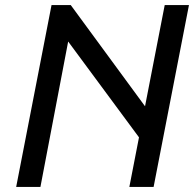

<svg xmlns="http://www.w3.org/2000/svg" viewBox="-20 -740 776 760"><path d="M492 0 632 -720H728L588 0ZM44 0 184 -720H260L580 -284L560 -156L220 -616L256 -608L140 0Z"/></svg>

Font: Kufam
Style: Italic
Weight: 400
Italic angle: -11°
Designer: Artur Schmal
Foundry: Original Type
Version: Version 1.301; ttfautohint (v1.8.3)